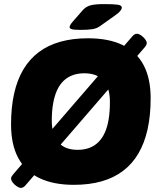

<svg xmlns="http://www.w3.org/2000/svg" viewBox="-20 -895 771 938"><path d="M82 23Q74 23 62.5 15.5Q51 8 42.5 -3Q34 -14 34 -23Q34 -28 37 -33Q40 -38 44 -43L627 -718Q632 -724 637.5 -727Q643 -730 649 -730Q658 -730 669 -722.5Q680 -715 688.5 -704Q697 -693 697 -684Q697 -680 694.5 -675Q692 -670 687 -664L104 11Q99 17 93 20Q87 23 82 23ZM341 8Q241 8 172.5 -25Q104 -58 69 -123.5Q34 -189 34 -287Q34 -371 49 -438Q64 -505 94 -555.5Q124 -606 169 -640Q214 -674 274.5 -691Q335 -708 410 -708Q511 -708 579 -675Q647 -642 681.5 -577Q716 -512 716 -415Q716 -331 701 -263.5Q686 -196 656 -145Q626 -94 581 -60Q536 -26 476 -9Q416 8 341 8ZM359 -163Q391 -163 416.5 -172.5Q442 -182 461 -201Q480 -220 492.5 -248Q505 -276 511 -313.5Q517 -351 517 -397Q517 -467 485 -502Q453 -537 392 -537Q360 -537 334.5 -527.5Q309 -518 290 -499.5Q271 -481 258.5 -453.5Q246 -426 239.5 -389Q233 -352 233 -306Q233 -235 265.5 -199Q298 -163 359 -163ZM374 -749Q341 -749 330.5 -752.5Q320 -756 320 -762Q320 -767 324 -774Q328 -781 336 -790L384 -845Q399 -862 420.5 -868.5Q442 -875 489 -875Q536 -875 555.5 -872Q575 -869 575 -858Q575 -851 567.5 -841.5Q560 -832 544 -821L471 -769Q454 -756 431.5 -752.5Q409 -749 374 -749Z"/></svg>

Font: Asap Black
Style: Italic
Weight: 900
Italic angle: -6°
Designer: Pablo Cosgaya
Foundry: Omnibus-Type
Version: Version 3.001